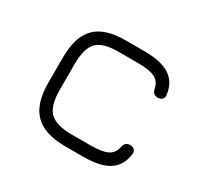

<svg xmlns="http://www.w3.org/2000/svg" viewBox="-108 -608 776 743"><g transform="rotate(30 280.0 -236.0)"><path d="M260 0Q167 0 123.5 -43.5Q80 -87 80 -180V-293Q80 -387 123.5 -430Q167 -473 260 -472H342Q416 -472 454.5 -447Q493 -422 500 -369Q502 -357 495 -349.5Q488 -342 475 -342Q453 -342 448 -366Q442 -396 418 -408Q394 -420 342 -420H260Q188 -421 160 -393Q132 -365 132 -293V-180Q132 -108 160.5 -80Q189 -52 260 -52H342Q394 -52 418 -64Q442 -76 448 -106Q453 -130 475 -130Q488 -130 495 -122.5Q502 -115 500 -103Q493 -50 454.5 -25Q416 0 342 0Z"/></g></svg>

Font: Jura
Style: Regular
Weight: 400
Designer: Daniel Johnson, Alexei Vanyashin
Foundry: Daniel Johnson
Version: Version 5.103